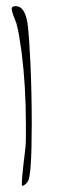

<svg xmlns="http://www.w3.org/2000/svg" viewBox="-20 -521 215 623"><path d="M52 82 51 81V74Q51 63 52.5 47.5Q54 32 56 13Q59 -9 60.5 -24Q62 -39 63 -48Q64 -61 64 -78.5Q64 -96 64 -119Q64 -180 60.5 -238.5Q57 -297 50 -352Q46 -381 42 -404.5Q38 -428 33 -446L24 -469Q18 -486 18 -493Q18 -501 31 -501Q64 -501 71 -432Q73 -413 75 -382.5Q77 -352 79 -311Q81 -264 82 -216Q83 -168 83 -118Q83 52 70 68Q61 81 52 82Z"/></svg>

Font: Shalimar
Style: Regular
Weight: 400
Designer: Robert E. Leuschke
Foundry: Robert E. Leuschke
Version: Version 1.010; ttfautohint (v1.8.3)